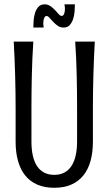

<svg xmlns="http://www.w3.org/2000/svg" viewBox="-20 -866 509 900"><path d="M234.4 -46.4Q261.7 -46.4 281.7 -57.1Q301.8 -67.9 314.9 -87.9Q328.1 -107.9 334.7 -137Q341.3 -166 341.3 -202.1V-359.9Q341.3 -434.1 339.6 -512.5Q337.9 -590.8 332.5 -670.9H424.3Q419.9 -590.3 417.7 -511.7Q415.5 -433.1 415.5 -359.9V-202.1Q415.5 -151.4 404.3 -111.3Q393.1 -71.3 370.6 -43.5Q348.1 -15.6 314.2 -0.7Q280.3 14.2 234.4 14.2Q188.5 14.2 154.5 -0.7Q120.6 -15.6 98.1 -43.5Q75.7 -71.3 64.5 -111.3Q53.2 -151.4 53.2 -202.1V-359.9Q53.2 -433.1 51 -511.7Q48.8 -590.3 44.4 -670.9H136.2Q130.9 -590.8 129.2 -512.5Q127.4 -434.1 127.4 -359.9V-202.1Q127.4 -166 133.8 -137Q140.1 -107.9 153.3 -87.9Q166.5 -67.9 186.8 -57.1Q207 -46.4 234.4 -46.4ZM331.1 -845.7Q331.1 -833 329.8 -814.2Q328.6 -795.4 323.2 -778.3Q317.9 -761.2 307.4 -749Q296.9 -736.8 277.8 -736.8Q262.2 -736.8 250.2 -745.4Q238.3 -753.9 229 -763.9Q219.7 -773.9 212.2 -782.5Q204.6 -791 198.2 -791Q191.9 -791 188.5 -784.4Q185.1 -777.8 183.8 -769Q182.6 -760.3 183.1 -751.2Q183.6 -742.2 185.1 -736.8H136.2Q136.2 -749.5 137.5 -768.1Q138.7 -786.6 143.8 -804Q148.9 -821.3 159.7 -833.5Q170.4 -845.7 189 -845.7Q204.6 -845.7 216.6 -837.2Q228.5 -828.6 238 -818.6Q247.6 -808.6 254.9 -800Q262.2 -791.5 269 -791.5Q275.4 -791.5 278.8 -797.6Q282.2 -803.7 283.4 -812.3Q284.7 -820.8 284.2 -830.1Q283.7 -839.4 282.2 -845.7H331.1Z"/></svg>

Font: Crushed
Style: Regular
Weight: 400
Width: 3
Designer: Astigmatic (AOETI)
Foundry: Astigmatic (AOETI)
Version: Version 001.000